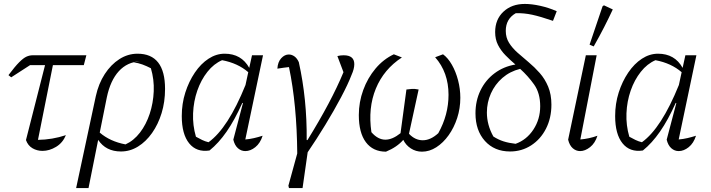

<svg xmlns="http://www.w3.org/2000/svg" viewBox="-20 -762 3615 976"><path d="M37 -369 23 -380Q56 -424 77.5 -445.5Q99 -467 114.5 -474Q130 -481 146 -481H419L406 -431H249L173 -51Q246 -52 315 -75Q299 -36 265 -15.5Q231 5 196 5Q168 5 145 -8.5Q122 -22 112 -50L209 -431H133Z M367 194 467 -273Q481 -337 512.5 -385.5Q544 -434 587 -461.5Q630 -489 679 -489Q819 -489 819 -310Q819 -244 801.5 -187Q784 -130 753 -86Q722 -42 681.5 -17Q641 8 595 8Q518 8 479 -51L430 194ZM523 -267 487 -88Q539 -43 618 -28Q660 -47 691.5 -88Q723 -129 741 -183.5Q759 -238 761.5 -298Q764 -358 747 -415Q726 -426 704.5 -434Q683 -442 659 -445L691 -450Q627 -447 584 -400Q541 -353 523 -267Z M1045 3Q979 13 941.5 -33.5Q904 -80 904 -172Q904 -235 922 -291.5Q940 -348 970.5 -393Q1001 -438 1040 -463.5Q1079 -489 1122 -489Q1207 -489 1247 -417L1261 -481H1317L1227 -53Q1250 -55 1271.5 -60Q1293 -65 1315 -72Q1303 -34 1278 -14Q1253 6 1227 6Q1206 6 1189.5 -8.5Q1173 -23 1166 -52L1215 -238L1212 -239Q1173 -152 1132 -93Q1091 -34 1045 3ZM976 -67Q992 -58 1007.5 -50.5Q1023 -43 1040 -39Q1139 -110 1228 -330L1242 -395Q1189 -441 1109 -456Q1067 -438 1034.5 -397Q1002 -356 983 -301.5Q964 -247 961.5 -186Q959 -125 976 -67Z M1543 -50Q1603 -147 1649 -233.5Q1695 -320 1726 -395L1695 -477Q1710 -481 1727 -481Q1781 -481 1781 -436Q1781 -412 1767 -381Q1749 -334 1713.5 -267Q1678 -200 1633.5 -127Q1589 -54 1544 12L1518 194H1449L1446 182L1491 18Q1489 -230 1449 -421Q1438 -420 1423.5 -418Q1409 -416 1390 -413Q1392 -447 1409.5 -466Q1427 -485 1448 -485Q1463 -485 1476.5 -475.5Q1490 -466 1499 -446Q1541 -257 1539 -50Z M1942 9Q1876 9 1840 -39Q1804 -87 1804 -177Q1804 -243 1826.5 -304.5Q1849 -366 1889 -413.5Q1929 -461 1982 -486L2023 -470Q1931 -410 1890.5 -311.5Q1850 -213 1868 -90Q1901 -52 1939 -52Q1975 -52 2016 -85L2046 -307Q2060 -309 2074 -310Q2088 -311 2108 -307L2059 -82Q2090 -49 2129 -49Q2169 -49 2208 -85Q2260 -178 2260 -280Q2260 -394 2192 -471L2232 -486Q2257 -468 2277 -433Q2297 -398 2308.5 -354Q2320 -310 2320 -265Q2320 -211 2304 -162Q2288 -113 2260.5 -74.5Q2233 -36 2198 -13.5Q2163 9 2125 9Q2094 9 2068.5 -7.5Q2043 -24 2030 -51Q1998 -14 1942 9Z M2573 8Q2493 8 2445 -45.5Q2397 -99 2397 -186Q2397 -250 2422.5 -302.5Q2448 -355 2494 -389.5Q2540 -424 2600 -434Q2573 -457 2549.5 -481Q2526 -505 2511.5 -533.5Q2497 -562 2497 -599Q2497 -663 2539 -702.5Q2581 -742 2648 -742Q2683 -742 2726 -732.5Q2769 -723 2810 -705L2791 -656Q2727 -678 2685.5 -687Q2644 -696 2602 -695Q2551 -666 2551 -605Q2551 -571 2567.5 -544.5Q2584 -518 2610.5 -494.5Q2637 -471 2667 -446Q2697 -421 2723.5 -391Q2750 -361 2766.5 -321.5Q2783 -282 2783 -230Q2783 -162 2755.5 -108Q2728 -54 2680 -23Q2632 8 2573 8ZM2488 -68Q2513 -52 2539.5 -43.5Q2566 -35 2601 -31Q2657 -51 2691.5 -103.5Q2726 -156 2726 -222Q2726 -289 2695 -332.5Q2664 -376 2624 -412Q2572 -399 2534 -366Q2496 -333 2475.5 -287Q2455 -241 2455 -190Q2455 -127 2488 -68Z M3017 -72Q3005 -34 2979.5 -14Q2954 6 2929 6Q2908 6 2891.5 -8.5Q2875 -23 2868 -52L2958 -481H3013L2930 -53Q2976 -57 3017 -72ZM2998 -526 2977 -535 3043 -730 3050 -735 3095 -714Q3075 -671 3051 -624Q3027 -577 2998 -526Z M3248 3Q3182 13 3144.5 -33.5Q3107 -80 3107 -172Q3107 -235 3125 -291.5Q3143 -348 3173.5 -393Q3204 -438 3243 -463.5Q3282 -489 3325 -489Q3410 -489 3450 -417L3464 -481H3520L3430 -53Q3453 -55 3474.5 -60Q3496 -65 3518 -72Q3506 -34 3481 -14Q3456 6 3430 6Q3409 6 3392.5 -8.5Q3376 -23 3369 -52L3418 -238L3415 -239Q3376 -152 3335 -93Q3294 -34 3248 3ZM3179 -67Q3195 -58 3210.5 -50.5Q3226 -43 3243 -39Q3342 -110 3431 -330L3445 -395Q3392 -441 3312 -456Q3270 -438 3237.5 -397Q3205 -356 3186 -301.5Q3167 -247 3164.5 -186Q3162 -125 3179 -67Z"/></svg>

Font: Piazzolla Light
Style: Italic
Weight: 300
Italic angle: -11.3°
Designer: Juan Pablo del Peral
Foundry: Huerta Tipografica
Version: Version 1.330